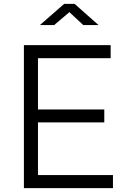

<svg xmlns="http://www.w3.org/2000/svg" viewBox="-20 -976 670 996"><path d="M566 0V-68H177V-341H521V-408H177V-674H554V-742H104V0ZM491 -846 367 -956H313L187 -846H261L340 -913L412 -846Z"/></svg>

Font: Cheyenne Sans Light
Style: Regular
Weight: 300
Designer: The Public Sans project authors (U.S. Web Design System), Libre Franklin designed by Pablo Impallari and Rodrigo Fuenzal
Foundry: The Cheyenne Sans Project Authors
Version: Version 2.007